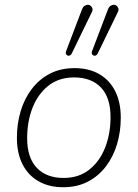

<svg xmlns="http://www.w3.org/2000/svg" viewBox="-20 -778 578 806"><path d="M245 8Q186 8 142 -17Q98 -42 74.5 -88.5Q51 -135 51 -200Q51 -258 66.5 -310.5Q82 -363 113 -404Q144 -445 189 -468.5Q234 -492 293 -492Q353 -492 396.5 -467Q440 -442 463.5 -395.5Q487 -349 487 -284Q487 -226 471.5 -173.5Q456 -121 425 -80Q394 -39 349 -15.5Q304 8 245 8ZM247 -31Q311 -31 355 -66Q399 -101 421.5 -159Q444 -217 444 -286Q444 -369 403.5 -411Q363 -453 291 -453Q227 -453 183 -418Q139 -383 116.5 -325.5Q94 -268 94 -198Q94 -116 134.5 -73.5Q175 -31 247 -31ZM390 -553Q387 -547 382 -545Q377 -543 372.5 -545Q368 -547 366 -551.5Q364 -556 366 -562L433 -738Q437 -749 444 -753.5Q451 -758 458 -758Q465 -758 470 -753.5Q475 -749 477 -742Q479 -735 474 -726ZM281 -553Q278 -547 273 -545Q268 -543 263.5 -545Q259 -547 257 -551.5Q255 -556 257 -562L324 -738Q328 -749 335 -753.5Q342 -758 349 -758Q356 -758 361 -753.5Q366 -749 368 -742Q370 -735 365 -726Z"/></svg>

Font: Nunito ExtraLight ExtraLight
Style: Italic
Weight: 250
Italic angle: -9°
Version: Version 3.602